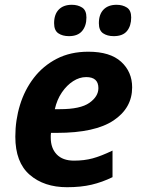

<svg xmlns="http://www.w3.org/2000/svg" viewBox="-20 -772 597 802"><path d="M260 10Q164 10 104 -42Q44 -94 44 -201Q44 -270 63.5 -333.5Q83 -397 121.5 -447Q160 -497 217 -526.5Q274 -556 349 -556Q440 -556 486 -514Q532 -472 532 -407Q532 -321 454.5 -269Q377 -217 218 -217H193Q192 -211 192 -206.5Q192 -202 192 -197Q192 -153 217 -127Q242 -101 289 -101Q332 -101 367 -110.5Q402 -120 450 -143V-32Q407 -11 362.5 -0.5Q318 10 260 10ZM209 -316H231Q316 -316 353.5 -342.5Q391 -369 391 -404Q391 -450 340 -450Q312 -450 285.5 -433Q259 -416 238.5 -386Q218 -356 209 -316ZM455 -621Q428 -621 410.5 -633Q393 -645 393 -675Q393 -712 412.5 -732Q432 -752 467 -752Q492 -752 510 -740.5Q528 -729 528 -699Q528 -664 510.5 -642.5Q493 -621 455 -621ZM268 -621Q241 -621 223.5 -633Q206 -645 206 -675Q206 -712 225.5 -732Q245 -752 280 -752Q305 -752 323 -740.5Q341 -729 341 -699Q341 -664 323 -642.5Q305 -621 268 -621Z"/></svg>

Font: BC Sans
Style: Bold Italic
Weight: 700
Italic angle: -12°
Designer: Monotype Design Team
Province of B.C.
Foundry: Monotype Imaging Inc.
Version: Version 2.000;GOOG;noto-source:20170915:90ef993387c0